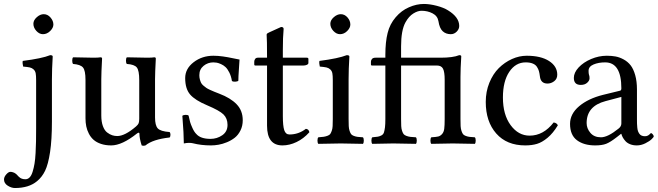

<svg xmlns="http://www.w3.org/2000/svg" viewBox="-68 -718 3293 961"><path d="M99.1 -599.1Q99.1 -616.7 116 -631.8Q132.8 -647 150.9 -647Q170.4 -647 184.8 -630.4Q199.2 -613.8 199.2 -595.2Q199.2 -578.6 183.1 -562.7Q167 -546.9 147 -546.9Q128.9 -546.9 114 -563.2Q99.1 -579.6 99.1 -599.1ZM112.8 -316.9Q112.8 -339.4 110.6 -351.1Q108.4 -362.8 100.3 -370.4Q92.3 -377.9 81.3 -380.4Q70.3 -382.8 47.9 -384.8Q46.4 -389.6 45.4 -398.9Q44.4 -408.2 45.9 -413.1Q142.1 -425.3 183.1 -441.9Q195.8 -441.9 195.8 -435.1Q191.9 -370.6 191.9 -320.8V-109.9Q191.9 -18.1 182.6 43.2Q173.3 104.5 157.7 136.7Q142.1 168.9 117.2 189Q76.2 223.1 6.8 223.1Q-10.7 223.1 -29.3 211.4Q-47.9 199.7 -47.9 180.2Q-47.9 167.5 -36.6 154.8Q-25.4 142.1 -16.1 142.1Q-10.7 142.1 -5.6 143.6Q-0.5 145 2.9 146.5Q6.3 147.9 10.7 151.4Q15.1 154.8 16.8 156.7Q18.6 158.7 22.5 163.1L27.8 168Q39.1 179.2 59.1 179.2Q71.3 179.2 80.3 169.9Q89.4 160.6 95.2 141.8Q101.1 123 104.7 101.6Q108.4 80.1 110.1 48.1Q111.8 16.1 112.3 -11Q112.8 -38.1 112.8 -76.2Z M488.8 9.8Q460 9.8 437.5 2.2Q415 -5.4 400.6 -18.1Q386.2 -30.8 377 -48.6Q367.7 -66.4 363.8 -85.4Q359.9 -104.5 359.9 -126V-317.9Q359.9 -365.2 347.4 -380.1Q335 -395 297.9 -397.9Q293.5 -402.3 293.5 -414.6Q293.5 -426.8 297.9 -431.2Q372.1 -429.2 399.9 -429.2Q425.3 -429.2 435.1 -431.2Q442.9 -431.2 442.9 -424.8Q439 -351.6 439 -321.8V-140.1Q439 -108.9 447 -86.9Q455.1 -64.9 468.3 -54.9Q481.4 -44.9 493.7 -41Q505.9 -37.1 519 -37.1Q557.1 -37.1 612.8 -85Q623 -93.8 626 -101.3Q628.9 -108.9 628.9 -124V-316.9Q628.9 -365.2 616.7 -380.4Q604.5 -395.5 566.9 -397.9Q562.5 -402.3 562.5 -414.6Q562.5 -426.8 566.9 -431.2Q641.1 -429.2 668.9 -429.2Q694.3 -429.2 704.1 -431.2Q711.9 -431.2 711.9 -424.8Q708 -351.6 708 -321.8V-129.9Q708 -90.8 721.4 -75.7Q734.9 -60.5 780.8 -57.1Q785.2 -52.7 785.2 -43.5Q785.2 -34.2 780.8 -29.8Q696.8 -20.5 660.2 9.8Q649.9 13.2 641.1 9.8Q629.9 -25.4 629.9 -48.8Q629.9 -52.2 627.9 -53.2Q626 -54.2 623.3 -53.2Q620.6 -52.2 618.2 -50.3Q543 9.8 488.8 9.8Z M844.7 -138.2Q849.1 -142.6 860.4 -143.1Q871.6 -143.6 876 -139.2Q880.9 -117.7 883.5 -107.4Q886.2 -97.2 895.3 -77.1Q904.3 -57.1 915 -46.9Q936 -22.9 985.8 -22.9Q1018.1 -22.9 1044.4 -41Q1070.8 -59.1 1070.8 -92.8Q1070.8 -125.5 1050.3 -145.5Q1030.3 -165 968.8 -190.9Q908.2 -216.3 883.5 -245.1Q858.9 -273.9 858.9 -327.1Q858.9 -374 901.1 -406.5Q943.4 -439 1000 -439Q1022.9 -439 1047.4 -435.5Q1071.8 -432.1 1097.7 -426.5Q1123.5 -420.9 1130.9 -419.9Q1130.4 -406.7 1127.7 -370.4Q1125 -334 1125 -314Q1120.6 -309.6 1108.9 -309.1Q1097.2 -308.6 1092.8 -313Q1088.9 -336.9 1079.8 -355Q1070.8 -373 1060.8 -382.3Q1050.8 -391.6 1038.1 -397.2Q1025.4 -402.8 1016.8 -404.3Q1008.3 -405.8 1000 -405.8Q972.2 -405.8 950.9 -388.4Q929.7 -371.1 929.7 -341.8Q929.7 -330.1 932.4 -320.3Q935.1 -310.5 938.5 -303.5Q941.9 -296.4 950.4 -289.3Q959 -282.2 964.8 -278.1Q970.7 -273.9 984.1 -267.8Q997.6 -261.7 1004.9 -258.8L1029.8 -249Q1085.4 -228 1116.2 -196.3Q1147 -164.6 1147 -116.2Q1147 -87.9 1135.7 -65.2Q1124.5 -42.5 1107.2 -28.8Q1089.8 -15.1 1067.9 -6.1Q1045.9 2.9 1026.1 6.3Q1006.3 9.8 987.8 9.8Q939 9.8 897 -1Q890.1 -2.9 877 -2.9Q866.7 -2.9 852.1 0Q852.1 -46.4 844.7 -138.2Z M1222.7 -429.2H1268.6Q1268.6 -521 1266.6 -543.9Q1266.6 -546.9 1268.3 -549.1Q1270 -551.3 1274.7 -553.5Q1279.3 -555.7 1280.8 -556.6L1338.9 -583Q1351.6 -583 1351.6 -573.2Q1347.7 -532.7 1347.7 -467.8V-429.2H1467.8Q1475.6 -429.2 1475.6 -422.9V-402.8Q1475.6 -397 1468 -393.6Q1460.4 -390.1 1451.7 -390.1H1347.7V-137.2Q1347.7 -87.9 1354.7 -66.4Q1361.8 -44.9 1380.9 -44.9Q1426.3 -44.9 1462.9 -73.2Q1477.5 -71.8 1480.5 -56.2Q1451.7 -23.9 1416.3 -7.1Q1380.9 9.8 1345.7 9.8Q1268.6 9.8 1268.6 -88.9V-390.1H1209.5Q1204.6 -390.1 1204.6 -396V-409.2Q1204.6 -416.5 1209 -422.9Q1213.4 -429.2 1222.7 -429.2Z M1585.4 -599.1Q1585.4 -616.7 1602.5 -631.8Q1619.6 -647 1637.7 -647Q1657.2 -647 1671.4 -630.6Q1685.5 -614.3 1685.5 -595.2Q1685.5 -578.6 1669.7 -562.7Q1653.8 -546.9 1633.8 -546.9Q1615.7 -546.9 1600.6 -563.2Q1585.4 -579.6 1585.4 -599.1ZM1676.8 -122.1Q1676.8 -100.6 1677.5 -86.9Q1678.2 -73.2 1681.9 -62.5Q1685.5 -51.8 1689.5 -46.6Q1693.4 -41.5 1702.9 -37.8Q1712.4 -34.2 1721.7 -33Q1731 -31.7 1748.5 -30.8Q1752.9 -26.4 1752.9 -14.4Q1752.9 -2.4 1748.5 2Q1662.6 0 1637.7 0Q1609.4 0 1525.4 2Q1521 -2.4 1521 -14.4Q1521 -26.4 1525.4 -30.8Q1543.5 -32.2 1552.2 -33.4Q1561 -34.7 1571 -38.3Q1581.1 -42 1584.7 -47.1Q1588.4 -52.2 1592.3 -62.7Q1596.2 -73.2 1596.9 -86.9Q1597.7 -100.6 1597.7 -122.1V-316.9Q1597.7 -339.4 1595.5 -351.1Q1593.3 -362.8 1585.2 -370.4Q1577.1 -377.9 1566.2 -380.4Q1555.2 -382.8 1532.7 -384.8Q1531.2 -389.6 1530.3 -398.9Q1529.3 -408.2 1530.8 -413.1Q1625.5 -425.3 1667.5 -441.9Q1680.7 -441.9 1680.7 -435.1Q1676.8 -371.1 1676.8 -321.3Z M2236.8 -122.1Q2236.8 -100.6 2237.5 -86.9Q2238.3 -73.2 2241.9 -62.5Q2245.6 -51.8 2249.5 -46.6Q2253.4 -41.5 2262.9 -37.8Q2272.5 -34.2 2281.7 -33Q2291 -31.7 2308.6 -30.8Q2313 -26.4 2313 -14.4Q2313 -2.4 2308.6 2Q2222.7 0 2197.8 0Q2174.8 0 2090.8 2Q2086.4 -2.4 2086.4 -14.4Q2086.4 -26.4 2090.8 -30.8Q2114.3 -32.2 2125 -34.7Q2135.7 -37.1 2144.5 -46.9Q2153.3 -56.6 2155.5 -73.2Q2157.7 -89.8 2157.7 -122.1V-318.8Q2157.7 -357.9 2149.4 -374Q2141.1 -390.1 2118.7 -390.1H1939.5V-122.1Q1939.5 -100.1 1940.2 -86.7Q1940.9 -73.2 1944.6 -62.5Q1948.2 -51.8 1952.4 -46.6Q1956.5 -41.5 1966.3 -37.8Q1976.1 -34.2 1985.6 -33Q1995.1 -31.7 2013.7 -30.8Q2018.1 -26.4 2018.1 -14.4Q2018.1 -2.4 2013.7 2Q1927.7 0 1900.4 0Q1879.4 0 1795.4 2Q1791 -2.4 1791 -14.4Q1791 -26.4 1795.4 -30.8Q1814 -32.2 1823.2 -33.9Q1832.5 -35.6 1841.6 -40.5Q1850.6 -45.4 1853.8 -55.4Q1856.9 -65.4 1858.9 -80.8Q1860.8 -96.2 1860.8 -122.1V-390.1H1793.5Q1788.6 -390.1 1788.6 -396V-409.2Q1788.6 -416.5 1793.9 -422.9Q1799.3 -429.2 1811.5 -429.2H1860.8V-443.8Q1860.8 -507.8 1872.1 -552.7Q1882.8 -597.2 1912.6 -631.8Q1941.4 -665.5 1979 -681.6Q2016.6 -698.2 2053.7 -698.2Q2082.5 -698.2 2117.9 -689Q2153.3 -679.7 2174.8 -666Q2230.5 -631.8 2230.5 -587.9Q2230.5 -572.3 2217.8 -559.6Q2205.1 -546.9 2188.5 -546.9Q2163.6 -546.9 2147.7 -561.8Q2131.8 -576.7 2126.5 -611.8Q2122.1 -638.2 2097.2 -651.1Q2072.3 -664.1 2041.5 -664.1Q2022.9 -664.1 2000.7 -650.4Q1978.5 -636.7 1961.4 -606Q1939.5 -566.4 1939.5 -485.8V-429.2H2136.7Q2199.7 -429.2 2230.5 -441.9Q2240.7 -441.9 2240.7 -436Q2236.8 -372.1 2236.8 -333Z M2724.1 -90.8Q2700.2 -51.3 2672.6 -28.3Q2645 -5.4 2619.4 2.2Q2593.8 9.8 2561 9.8Q2468.3 9.8 2415.8 -49.8Q2363.3 -109.4 2363.3 -208Q2363.3 -259.3 2381.3 -303.7Q2399.4 -348.1 2428.7 -377.2Q2458 -406.2 2494.4 -422.6Q2530.8 -439 2568.4 -439Q2639.2 -439 2680.2 -412.6Q2721.2 -386.2 2721.2 -344.2Q2721.2 -323.2 2705.8 -311.5Q2690.4 -299.8 2672.4 -299.8Q2638.2 -299.8 2634.3 -335.9Q2632.3 -351.6 2629.4 -362.1Q2626.5 -372.6 2619.4 -383.5Q2612.3 -394.5 2598.1 -400.1Q2584 -405.8 2563 -405.8Q2512.7 -405.8 2481 -358.4Q2449.2 -311 2449.2 -230Q2449.2 -144 2487.8 -91.6Q2526.4 -39.1 2583 -39.1Q2651.9 -39.1 2703.1 -105Q2718.8 -103 2724.1 -90.8Z M3042 -232.9 2962.9 -211.9Q2868.2 -187 2868.2 -102.1Q2868.2 -75.2 2887 -53Q2905.8 -30.8 2939.9 -30.8Q2974.1 -30.8 3027.8 -74.2Q3042 -85 3042 -100.1ZM3042 -47.9H3040L3020 -32.2Q2986.8 -6.3 2966.1 1.7Q2945.3 9.8 2911.1 9.8Q2854.5 9.8 2819.8 -16.1Q2785.2 -42 2785.2 -98.1Q2785.2 -147.9 2830.6 -186.3Q2876 -224.6 2950.2 -243.2L3036.1 -264.2Q3042 -266.1 3042 -275.9Q3042 -405.8 2960.9 -405.8Q2927.7 -405.8 2902.8 -395.3Q2877.9 -384.8 2877.9 -363.8Q2877.9 -350.1 2879.9 -344.2Q2882.8 -338.4 2882.8 -326.2Q2882.8 -314.5 2870.8 -303.7Q2858.9 -293 2838.9 -293Q2804.2 -293 2804.2 -328.1Q2804.2 -354.5 2828.1 -380.4Q2852.1 -406.2 2890.6 -422.6Q2929.2 -439 2969.2 -439Q2993.2 -439 3013.2 -435.3Q3033.2 -431.6 3053.7 -420.4Q3074.2 -409.2 3088.4 -391.1Q3102.5 -373 3111.3 -342Q3120.1 -311 3120.1 -270V-121.1Q3120.1 -106.9 3120.4 -98.6Q3120.6 -90.3 3121.8 -78.9Q3123 -67.4 3125.5 -61Q3127.9 -54.7 3132.3 -48.3Q3136.7 -42 3143.8 -39.1Q3150.9 -36.1 3160.2 -36.1Q3169.4 -36.1 3175.8 -40Q3182.1 -43.9 3185.5 -47.9Q3189 -51.8 3190.9 -51.8Q3193.8 -51.8 3199 -45.9Q3204.1 -40 3204.1 -35.2Q3204.1 -31.7 3193.6 -21.5Q3183.1 -11.2 3162.1 -0.7Q3141.1 9.8 3119.1 9.8Q3100.6 9.8 3085.9 3.9Q3071.3 -2 3062.7 -11.5Q3054.2 -21 3049.3 -29.8Q3044.4 -38.6 3042 -47.9Z"/></svg>

Font: Linux Libertine G
Style: Regular
Weight: 400
Designer: Philipp H. Poll
Foundry: Philipp H. Poll
Version: Version 4.7.5